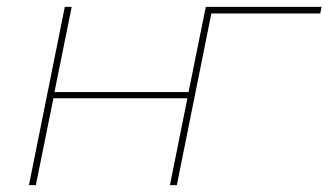

<svg xmlns="http://www.w3.org/2000/svg" viewBox="-20 -537 953 557"><path d="M64 0 168 -517H188L138 -270H527L577 -517H597L493 0H473L524 -252H135L84 0ZM473 0 577 -517H913L909 -498H592L493 0Z"/></svg>

Font: Montserrat Thin
Style: Italic
Weight: 100
Italic angle: -11.3°
Designer: Julieta Ulanovsky
Foundry: Julieta Ulanovsky
Version: Version 9.000; ttfautohint (v1.8.4.7-5d5b)